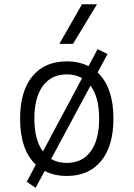

<svg xmlns="http://www.w3.org/2000/svg" viewBox="-20 -815 626 900"><path d="M147 65.4 105.5 37.1 147.9 -43Q74.2 -112.8 74.2 -258.8Q74.2 -387.2 131.8 -457.3Q189.5 -527.3 293 -527.3Q350.6 -527.3 395 -504.9L437.5 -585L483.9 -561.5L437.5 -475.1Q511.7 -405.3 511.7 -258.8Q511.7 -130.9 454.1 -60.5Q396.5 9.8 293 9.8Q234.4 9.8 189.5 -13.7ZM293 -51.3Q365.7 -51.3 405.3 -105.5Q444.8 -159.7 444.8 -258.8Q444.8 -359.4 404.3 -413.6L219.7 -69.8Q251 -51.3 293 -51.3ZM181.2 -105 364.7 -448.7Q334 -466.3 293 -466.3Q220.7 -466.3 180.9 -412.1Q141.1 -357.9 141.1 -258.8Q141.1 -159.2 181.2 -105ZM258.3 -609.4 364.3 -794.9H434.6L322.3 -609.4Z"/></svg>

Font: Cascadia Mono PL Light
Style: Regular
Weight: 300
Monospace: yes
Designer: Aaron Bell
Foundry: Saja Typeworks
Version: Version 2404.023; ttfautohint (v1.8.4)